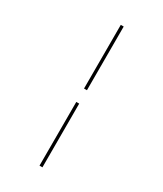

<svg xmlns="http://www.w3.org/2000/svg" viewBox="-235 -911 971 1141"><g transform="rotate(30 250.0 -340.0)"><path d="M240 -386V-823H260V-386ZM240 143V-294H260V143Z"/></g></svg>

Font: Iosevka Curly Thin
Style: Regular
Weight: 100
Monospace: yes
Designer: Belleve Invis
Foundry: Belleve Invis
Version: Version 22.1.2; ttfautohint (v1.8.4)